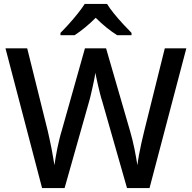

<svg xmlns="http://www.w3.org/2000/svg" viewBox="-20 -961 981 981"><path d="M932 -714 744 0H629L503 -441Q497 -459 491.5 -481Q486 -503 481 -524.5Q476 -546 472.5 -563Q469 -580 467 -589Q466 -580 463 -563Q460 -546 455 -524.5Q450 -503 445 -480.5Q440 -458 434 -438L310 0H195L8 -714H119L224 -292Q229 -270 234 -247Q239 -224 243.5 -201Q248 -178 251.5 -156.5Q255 -135 258 -117Q261 -136 264.5 -158Q268 -180 273 -203.5Q278 -227 283.5 -250Q289 -273 295 -292L414 -714H522L645 -290Q651 -270 656.5 -247Q662 -224 667 -200.5Q672 -177 675.5 -155.5Q679 -134 682 -117Q685 -142 690.5 -171.5Q696 -201 703 -232.5Q710 -264 717 -292L822 -714ZM527 -941Q540 -919 562.5 -891.5Q585 -864 609.5 -837.5Q634 -811 652 -793V-781H579Q553 -797 524.5 -820Q496 -843 469 -870Q442 -843 414.5 -820.5Q387 -798 361 -781H289V-793Q308 -812 331.5 -838Q355 -864 377 -891.5Q399 -919 413 -941Z"/></svg>

Font: Noto Sans Thai Medium
Style: Regular
Weight: 500
Designer: Monotype Design Team
Foundry: Monotype Imaging Inc.
Version: Version 2.001